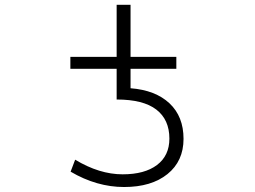

<svg xmlns="http://www.w3.org/2000/svg" viewBox="-20 -751 1040 782"><path d="M266.6 -470.7V-519.5H455.1V-731.4H511.7V-519.5H698.2V-470.7H511.7V-391.6Q613.3 -383.8 670.4 -330.1Q727.5 -276.4 727.5 -185.5Q727.5 -94.7 662.1 -42Q596.7 10.7 485.4 10.7Q374 10.7 267.6 -51.8L286.1 -100.6Q384.8 -41 479.5 -41Q569.3 -41 619.6 -79.1Q669.9 -117.2 669.9 -186.5Q669.9 -263.7 616.7 -304.7Q563.5 -345.7 455.1 -345.7V-470.7Z"/></svg>

Font: GenEi Gothic M Light
Style: Regular
Weight: 300
Designer: o_tamon (Modified); [Source Han Sans]
Ryoko NISHIZUKA  (kana & ideographs); Paul D. Hunt (Latin, Greek & Cyrillic); Wenl
Version: Version 1.1a;Original Version 1.004